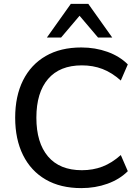

<svg xmlns="http://www.w3.org/2000/svg" viewBox="-20 -958 716 987"><path d="M398 9Q291 9 215 -35Q139 -79 98.5 -160.5Q58 -242 58 -353Q58 -464 98.5 -545Q139 -626 215 -670Q291 -714 398 -714Q470 -714 532.5 -691.5Q595 -669 637 -627L601 -544Q555 -585 506.5 -603.5Q458 -622 401 -622Q287 -622 227 -552Q167 -482 167 -353Q167 -224 227 -153.5Q287 -83 401 -83Q458 -83 506.5 -101.5Q555 -120 601 -161L637 -78Q595 -36 532.5 -13.5Q470 9 398 9ZM221 -765 344 -938H434L557 -765H484L389 -877L294 -765Z"/></svg>

Font: Nunito Sans 12pt ExtraLight SemiBold
Style: Regular
Weight: 600
Version: Version 3.101;gftools[0.9.27]